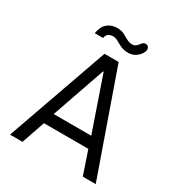

<svg xmlns="http://www.w3.org/2000/svg" viewBox="-194 -964 1019 1094"><g transform="rotate(30 316.0 -417.5)"><path d="M34 0 270 -668H363L598 0H513L461 -153H169L116 0ZM191 -226H438L317 -577H313ZM382 -740Q355 -740 334.5 -749.5Q314 -759 297 -769Q280 -779 262 -779Q245 -779 232.5 -769.5Q220 -760 218 -742H163Q171 -790 197.5 -811Q224 -832 261 -832Q287 -832 306 -822.5Q325 -813 342 -803Q359 -793 378 -793Q393 -793 402 -800Q411 -807 419 -818Q425 -827 431.5 -831Q438 -835 445 -835Q455 -835 462 -828.5Q469 -822 469 -809Q469 -797 458 -780.5Q447 -764 427.5 -752Q408 -740 382 -740Z"/></g></svg>

Font: Atkinson Hyperlegible Mono ExtraLight
Style: Regular
Weight: 400
Monospace: yes
Version: Version 2.001